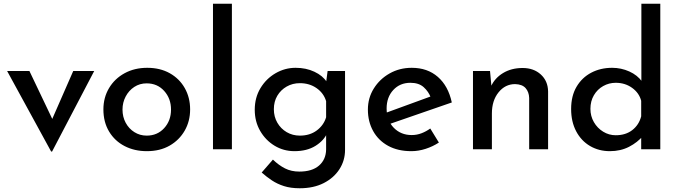

<svg xmlns="http://www.w3.org/2000/svg" viewBox="-20 -797 3624 1025"><path d="M253 12 18 -418H137L292 -93L230 -96L371 -418H483L258 12Z M532 -213Q532 -276 562 -326.5Q592 -377 645 -406Q698 -435 766 -435Q835 -435 886.5 -406Q938 -377 966.5 -326.5Q995 -276 995 -213Q995 -150 966 -99.5Q937 -49 885.5 -19.5Q834 10 764 10Q698 10 645.5 -17Q593 -44 562.5 -94.5Q532 -145 532 -213ZM634 -212Q634 -173 651 -141.5Q668 -110 697.5 -91.5Q727 -73 763 -73Q820 -73 856.5 -113Q893 -153 893 -212Q893 -271 856.5 -311.5Q820 -352 763 -352Q726 -352 697 -333Q668 -314 651 -282Q634 -250 634 -212Z M1117 -777H1218V0H1117Z M1580 208Q1532 208 1496 196.5Q1460 185 1431.5 166Q1403 147 1377 124L1437 55Q1468 85 1501.5 102Q1535 119 1578 119Q1646 119 1683 87Q1720 55 1721 1V-108L1728 -89Q1710 -47 1664.5 -18.5Q1619 10 1552 10Q1494 10 1446 -19Q1398 -48 1369 -98Q1340 -148 1340 -211Q1340 -276 1370.5 -326.5Q1401 -377 1451 -406Q1501 -435 1558 -435Q1614 -435 1658.5 -414Q1703 -393 1724 -360L1719 -343L1729 -418H1822V3Q1822 60 1792 106.5Q1762 153 1708 180.5Q1654 208 1580 208ZM1442 -214Q1442 -174 1460.5 -142Q1479 -110 1510.5 -91.5Q1542 -73 1581 -73Q1634 -73 1671 -100.5Q1708 -128 1721 -171V-257Q1708 -300 1670 -326.5Q1632 -353 1581 -353Q1542 -353 1510.5 -335Q1479 -317 1460.5 -286Q1442 -255 1442 -214Z M2176 10Q2104 10 2052 -18.5Q2000 -47 1972 -97.5Q1944 -148 1944 -212Q1944 -274 1975.5 -324.5Q2007 -375 2060 -405Q2113 -435 2178 -435Q2262 -435 2317.5 -386.5Q2373 -338 2392 -250L2051 -132L2027 -190L2301 -290L2280 -276Q2268 -308 2242 -331.5Q2216 -355 2171 -355Q2115 -355 2079.5 -316.5Q2044 -278 2044 -218Q2044 -154 2082 -115Q2120 -76 2178 -76Q2205 -76 2230 -85.5Q2255 -95 2277 -111L2323 -36Q2291 -15 2252.5 -2.5Q2214 10 2176 10Z M2596 -418 2605 -321 2601 -335Q2621 -380 2665.5 -407Q2710 -434 2770 -434Q2829 -434 2867 -399.5Q2905 -365 2906 -309V0H2805V-274Q2804 -306 2786 -326.5Q2768 -347 2730 -348Q2677 -348 2641.5 -304Q2606 -260 2606 -191V0H2505V-418Z M3236 10Q3177 10 3130 -17.5Q3083 -45 3056 -96Q3029 -147 3029 -215Q3029 -285 3058 -334Q3087 -383 3136.5 -409Q3186 -435 3248 -435Q3296 -435 3339.5 -415.5Q3383 -396 3408 -361L3404 -326V-777H3505V0H3403V-100L3414 -73Q3384 -37 3338.5 -13.5Q3293 10 3236 10ZM3267 -75Q3320 -75 3355.5 -102.5Q3391 -130 3403 -176V-259Q3392 -301 3354.5 -328Q3317 -355 3267 -355Q3231 -355 3200 -337.5Q3169 -320 3150.5 -288.5Q3132 -257 3132 -216Q3132 -177 3150.5 -145Q3169 -113 3200 -94Q3231 -75 3267 -75Z"/></svg>

Font: Reem Kufi
Style: Regular
Weight: 400
Designer: Khaled Hosny
Version: Version 1.6